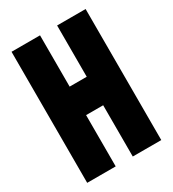

<svg xmlns="http://www.w3.org/2000/svg" viewBox="-176 -815 820 912"><g transform="rotate(-30 234.5 -359.5)"><path d="M187.5 0H31.2V-718.8H187.5V-437.5H281.2V-718.8H437.5V0H281.2V-281.2H187.5Z"/></g></svg>

Font: Signwood
Style: Regular
Weight: 400
Designer: GGBotNet
Foundry: GGBotNet
Version: 0.95